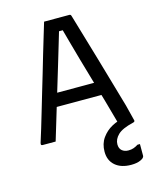

<svg xmlns="http://www.w3.org/2000/svg" viewBox="-137 -798 924 1141"><g transform="rotate(-15 325.0 -228.0)"><path d="M148 -278H402Q414 -278 425.5 -278Q437 -278 448 -278L476 -288L486 -241L496 -197H158Q155 -197 152.5 -198.5Q150 -200 148.5 -202.5Q147 -205 147 -208ZM128 0Q108 0 87.5 0Q67 0 47 0Q44 0 41.5 -1.5Q39 -3 38.5 -6Q38 -9 39 -14Q51 -52 65 -97.5Q79 -143 94 -195Q109 -247 125.5 -301.5Q142 -356 158 -410.5Q174 -465 189.5 -518Q205 -571 219.5 -618Q234 -665 246 -706Q285 -706 327.5 -706Q370 -706 401 -706Q405 -706 407.5 -704.5Q410 -703 411 -700.5Q412 -698 413 -695Q433 -626 454.5 -554.5Q476 -483 497.5 -408.5Q519 -334 541.5 -256.5Q564 -179 587 -99Q593 -74 599.5 -49.5Q606 -25 612 0Q593 0 571 0Q549 0 529 0Q525 0 522 -1.5Q519 -3 517 -7Q515 -11 513 -18Q494 -88 473.5 -159.5Q453 -231 432.5 -300Q412 -369 394 -433Q376 -497 361 -551Q346 -605 335 -646L363 -628H294L322 -645Q310 -604 294.5 -552.5Q279 -501 260.5 -439Q242 -377 220.5 -306.5Q199 -236 176 -159Q153 -82 128 0ZM555 -30Q566 -31 579 -24Q592 -17 612 0Q612 4 610 6.5Q608 9 600 11Q532 27 505 53.5Q478 80 478 111Q478 137 493.5 150Q509 163 533 163Q551 163 565 158Q579 153 593 144H608Q608 151 608 160Q608 169 608 182Q608 195 608 216Q608 229 585 239.5Q562 250 527 250Q465 250 429 219Q393 188 393 134Q393 85 418 50Q443 15 480 -5Q517 -25 555 -30Z"/></g></svg>

Font: Recursive
Style: Regular
Weight: 400
Version: Version 1.085